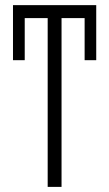

<svg xmlns="http://www.w3.org/2000/svg" viewBox="-20 -731 428 751"><path d="M356.4 -495.6H311V-660.2H220.7V0H166.5V-660.2H76.7V-495.6H30.8V-710.9H356.4Z"/></svg>

Font: Roboto Condensed Light
Style: Regular
Weight: 300
Designer: Google
Version: Version 2.134; 2016